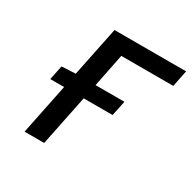

<svg xmlns="http://www.w3.org/2000/svg" viewBox="-148 -804 948 950"><g transform="rotate(30 326.0 -329.0)"><path d="M168 -289H89L106 -371L185 -375L243 -658H652L633 -564H336L298 -375H463L445 -289H280L221 0H109Z"/></g></svg>

Font: Codetta
Style: Bold Italic
Weight: 700
Italic angle: -11°
Designer: Ulrich Proeller
Foundry: PROSA GmbH
Version: Version 2.00;September 29, 2018;FontCreator 11.5.0.2427 64-b